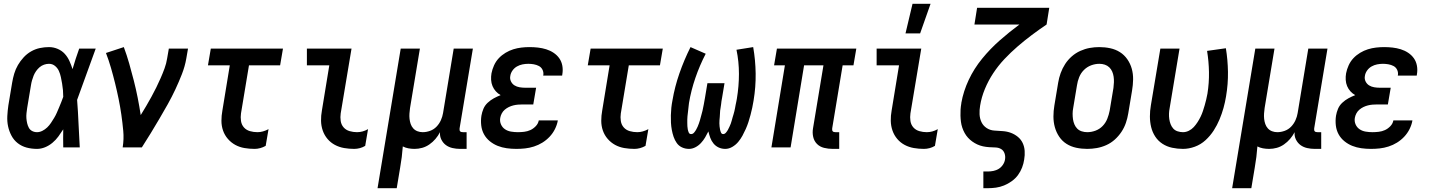

<svg xmlns="http://www.w3.org/2000/svg" viewBox="-20 -776 7540 1011"><path d="M175 8Q146 8 120 1Q94 -6 73.5 -22Q53 -38 40.5 -61.5Q28 -85 22.5 -111Q17 -137 18.5 -165Q20 -193 24 -221L44 -341Q48 -365 55 -388.5Q62 -412 74.5 -433.5Q87 -455 104.5 -474Q122 -493 144 -505.5Q166 -518 190 -523Q214 -528 238 -528Q262 -528 284 -518.5Q306 -509 321 -492.5Q336 -476 345.5 -455Q355 -434 362 -412Q370 -439 378.5 -466Q387 -493 397 -520H484Q459 -453 435 -385Q411 -317 386 -250Q391 -188 393.5 -125.5Q396 -63 400 0H313Q313 -24 312.5 -47.5Q312 -71 313 -95Q301 -76 287.5 -57.5Q274 -39 256 -24Q238 -9 217 -0.5Q196 8 175 8ZM175 -80Q189 -80 203 -87Q217 -94 228.5 -105Q240 -116 248.5 -129Q257 -142 265 -155Q273 -168 279 -182Q285 -196 291 -210Q297 -224 302.5 -238Q308 -252 313 -266Q313 -284 311.5 -301.5Q310 -319 307 -336Q304 -353 300.5 -370Q297 -387 290 -402.5Q283 -418 269.5 -429Q256 -440 238 -440Q225 -440 212 -435.5Q199 -431 188.5 -422Q178 -413 170 -401.5Q162 -390 157 -377.5Q152 -365 148.5 -352.5Q145 -340 143 -327L123 -207Q121 -194 119.5 -180Q118 -166 119 -153Q120 -140 123 -127Q126 -114 132 -103Q138 -92 149.5 -86Q161 -80 175 -80Z M626 0Q633 -44 629 -87Q625 -130 619 -172Q613 -214 604.5 -255.5Q596 -297 586 -337.5Q576 -378 564.5 -418Q553 -458 538 -497L632 -528Q648 -485 660.5 -441Q673 -397 684.5 -352Q696 -307 705 -261.5Q714 -216 721 -170Q736 -194 750 -218Q764 -242 777.5 -266.5Q791 -291 803 -315.5Q815 -340 826 -365Q837 -390 846.5 -416Q856 -442 860 -468L869 -520H970L961 -468Q954 -427 938 -386Q922 -345 903.5 -305.5Q885 -266 863.5 -227.5Q842 -189 819.5 -151Q797 -113 774 -75Q751 -37 727 0Z M1321 8Q1293 8 1267 3.5Q1241 -1 1219 -13Q1197 -25 1180 -44.5Q1163 -64 1154.5 -88.5Q1146 -113 1146 -140Q1146 -167 1151 -194L1190 -432H1075L1090 -520H1470L1455 -432H1291L1249 -179Q1246 -159 1249 -139Q1252 -119 1264.5 -105Q1277 -91 1296 -85.5Q1315 -80 1336 -80Q1350 -80 1364.5 -84Q1379 -88 1394 -96L1379 -8Q1365 0 1350 4Q1335 8 1321 8Z M1845 8Q1818 8 1792 3.5Q1766 -1 1743.5 -13Q1721 -25 1704.5 -44.5Q1688 -64 1679.5 -88.5Q1671 -113 1670.5 -140Q1670 -167 1675 -194L1714 -432H1596V-520H1831L1774 -179Q1771 -159 1774 -139Q1777 -119 1789.5 -105Q1802 -91 1821 -85.5Q1840 -80 1860 -80Q1875 -80 1889.5 -84Q1904 -88 1918 -96L1903 -8Q1890 0 1875 4Q1860 8 1845 8Z M1968 215 2090 -520H2191L2139 -207Q2137 -193 2136 -178.5Q2135 -164 2136.5 -150Q2138 -136 2142.5 -123Q2147 -110 2156 -100Q2165 -90 2178 -85Q2191 -80 2206 -80Q2225 -80 2244.5 -87Q2264 -94 2278.5 -109Q2293 -124 2301.5 -143Q2310 -162 2313 -181L2369 -520H2470L2400 -100Q2400 -96 2400 -92Q2400 -88 2402.5 -85Q2405 -82 2409 -81Q2413 -80 2418 -80H2437V8H2403Q2382 8 2362.5 3.5Q2343 -1 2328 -12Q2313 -23 2304 -41Q2295 -59 2297 -80Q2287 -61 2273 -44.5Q2259 -28 2241 -15.5Q2223 -3 2203 2.5Q2183 8 2163 8Q2146 8 2130 5Q2114 2 2101 -5Q2099 23 2095.5 51Q2092 79 2087 107L2069 215Z M2699 8Q2673 8 2648 4.5Q2623 1 2600.5 -8Q2578 -17 2559 -32.5Q2540 -48 2528.5 -69Q2517 -90 2514 -115.5Q2511 -141 2515 -167Q2518 -185 2525.5 -203Q2533 -221 2548 -235Q2563 -249 2580.5 -258.5Q2598 -268 2616 -275Q2602 -283 2591 -295Q2580 -307 2573.5 -322.5Q2567 -338 2566 -355.5Q2565 -373 2568 -390Q2572 -411 2581.5 -432Q2591 -453 2606.5 -469.5Q2622 -486 2642 -498Q2662 -510 2683 -516.5Q2704 -523 2725.5 -525.5Q2747 -528 2768 -528Q2791 -528 2813 -525.5Q2835 -523 2856 -516.5Q2877 -510 2895 -498Q2913 -486 2925 -469Q2937 -452 2941 -430Q2945 -408 2941 -385L2940 -378H2840L2841 -381Q2843 -396 2836.5 -409Q2830 -422 2817.5 -428.5Q2805 -435 2790.5 -437.5Q2776 -440 2762 -440Q2747 -440 2731.5 -437Q2716 -434 2702 -426Q2688 -418 2678.5 -404.5Q2669 -391 2667 -376Q2664 -361 2670.5 -347.5Q2677 -334 2689 -326.5Q2701 -319 2716 -316.5Q2731 -314 2746 -314H2803L2788 -226H2731Q2719 -226 2707 -225Q2695 -224 2683 -221Q2671 -218 2659.5 -212.5Q2648 -207 2638 -198.5Q2628 -190 2622 -178.5Q2616 -167 2614 -155Q2611 -137 2618 -121Q2625 -105 2639 -95.5Q2653 -86 2671 -83Q2689 -80 2707 -80Q2723 -80 2740 -82Q2757 -84 2772.5 -91Q2788 -98 2801 -111.5Q2814 -125 2817 -142H2917V-140Q2913 -118 2902 -96Q2891 -74 2874 -56Q2857 -38 2836 -25Q2815 -12 2791.5 -4.5Q2768 3 2745 5.5Q2722 8 2699 8Z M3321 8Q3293 8 3267 3.5Q3241 -1 3219 -13Q3197 -25 3180 -44.5Q3163 -64 3154.5 -88.5Q3146 -113 3146 -140Q3146 -167 3151 -194L3190 -432H3075L3090 -520H3470L3455 -432H3291L3249 -179Q3246 -159 3249 -139Q3252 -119 3264.5 -105Q3277 -91 3296 -85.5Q3315 -80 3336 -80Q3350 -80 3364.5 -84Q3379 -88 3394 -96L3379 -8Q3365 0 3350 4Q3335 8 3321 8Z M3608 8Q3588 8 3571 0Q3554 -8 3543.5 -23Q3533 -38 3527 -55.5Q3521 -73 3517.5 -92Q3514 -111 3513 -130Q3512 -149 3512.5 -169Q3513 -189 3515 -208.5Q3517 -228 3521 -248Q3533 -319 3557.5 -389.5Q3582 -460 3616 -528L3696 -493Q3664 -431 3641.5 -365.5Q3619 -300 3608 -234Q3607 -226 3606 -217Q3605 -208 3604 -199Q3603 -190 3602 -181.5Q3601 -173 3600 -164Q3599 -155 3599 -146.5Q3599 -138 3599 -129Q3599 -120 3599.5 -111.5Q3600 -103 3601.5 -95Q3603 -87 3606.5 -78.5Q3610 -70 3619 -70Q3628 -70 3634.5 -77.5Q3641 -85 3645.5 -93Q3650 -101 3653.5 -109Q3657 -117 3660 -125.5Q3663 -134 3665.5 -142.5Q3668 -151 3670 -159Q3672 -167 3674.5 -175.5Q3677 -184 3679 -192.5Q3681 -201 3682.5 -209.5Q3684 -218 3686 -226.5Q3688 -235 3689 -243.5Q3690 -252 3692 -260L3705 -338H3795L3782 -260Q3780 -252 3779 -243.5Q3778 -235 3777 -226.5Q3776 -218 3774.5 -209.5Q3773 -201 3772 -193Q3771 -185 3771 -176.5Q3771 -168 3770 -159.5Q3769 -151 3768.5 -143Q3768 -135 3768 -126.5Q3768 -118 3769 -110Q3770 -102 3771.5 -94Q3773 -86 3776.5 -78Q3780 -70 3788 -70Q3796 -70 3802.5 -77.5Q3809 -85 3813 -92.5Q3817 -100 3821 -108.5Q3825 -117 3828 -125Q3831 -133 3833 -141Q3835 -149 3837.5 -157.5Q3840 -166 3842.5 -174Q3845 -182 3847 -190.5Q3849 -199 3850.5 -207Q3852 -215 3853.5 -223.5Q3855 -232 3857 -240Q3859 -248 3860 -256Q3871 -322 3871 -387Q3871 -452 3858 -514L3946 -528Q3958 -460 3959 -389Q3960 -318 3948 -246Q3945 -227 3941 -208.5Q3937 -190 3932 -171Q3927 -152 3921 -133.5Q3915 -115 3907 -97Q3899 -79 3889.5 -61.5Q3880 -44 3867 -28.5Q3854 -13 3836 -2.5Q3818 8 3799 8Q3780 8 3764 0.5Q3748 -7 3737 -20.5Q3726 -34 3720 -50.5Q3714 -67 3710 -84Q3702 -68 3693 -52.5Q3684 -37 3671 -23Q3658 -9 3641.5 -0.5Q3625 8 3608 8Z M4399 8H4365Q4341 8 4319 2.5Q4297 -3 4282 -18Q4267 -33 4262 -55Q4257 -77 4261 -100L4316 -432H4214L4143 0H4042L4113 -432H4056L4071 -520H4489L4474 -432H4417L4362 -100Q4362 -96 4362 -92Q4362 -88 4364.5 -85Q4367 -82 4371 -81Q4375 -80 4380 -80H4399Z M4845 8Q4818 8 4792 3.5Q4766 -1 4743.5 -13Q4721 -25 4704.5 -44.5Q4688 -64 4679.5 -88.5Q4671 -113 4670.5 -140Q4670 -167 4675 -194L4714 -432H4596V-520H4831L4774 -179Q4771 -159 4774 -139Q4777 -119 4789.5 -105Q4802 -91 4821 -85.5Q4840 -80 4860 -80Q4875 -80 4889.5 -84Q4904 -88 4918 -96L4903 -8Q4890 0 4875 4Q4860 8 4845 8ZM4748 -600 4785 -756H4880L4825 -600Z M5158 215V127H5182Q5196 127 5211 124Q5226 121 5239 113Q5252 105 5261 91.5Q5270 78 5272 64Q5275 47 5269.5 31.5Q5264 16 5251 8.5Q5238 1 5221.5 0.5Q5205 0 5188.5 -1Q5172 -2 5156 -5.5Q5140 -9 5126 -15.5Q5112 -22 5099.5 -31Q5087 -40 5077 -51Q5067 -62 5059.5 -75.5Q5052 -89 5047 -104Q5042 -119 5040 -134.5Q5038 -150 5037.5 -166.5Q5037 -183 5038 -199Q5039 -215 5042 -232V-234Q5053 -296 5081 -355.5Q5109 -415 5151.5 -467Q5194 -519 5244 -563Q5294 -607 5348 -647H5111L5125 -735H5505L5491 -647Q5451 -620 5413 -591.5Q5375 -563 5338.5 -531.5Q5302 -500 5269 -465Q5236 -430 5210 -390.5Q5184 -351 5166 -307.5Q5148 -264 5141 -220Q5137 -197 5138 -174.5Q5139 -152 5148 -133Q5157 -114 5175 -102Q5193 -90 5215.5 -88.5Q5238 -87 5260.5 -85.5Q5283 -84 5303 -76.5Q5323 -69 5339.5 -55.5Q5356 -42 5365 -23Q5374 -4 5375.5 18.5Q5377 41 5373 64Q5370 85 5362 106Q5354 127 5340.5 145.5Q5327 164 5307.5 178Q5288 192 5267 200.5Q5246 209 5224.5 212Q5203 215 5181 215Z M5705 8Q5675 8 5647 2Q5619 -4 5596 -18.5Q5573 -33 5557.5 -56Q5542 -79 5534.5 -106Q5527 -133 5527 -162.5Q5527 -192 5532 -221L5552 -341Q5556 -366 5565 -391Q5574 -416 5588.5 -438.5Q5603 -461 5623.5 -479Q5644 -497 5668.5 -508Q5693 -519 5718 -523.5Q5743 -528 5768 -528Q5798 -528 5826 -522Q5854 -516 5877 -501.5Q5900 -487 5916 -464Q5932 -441 5939.5 -414Q5947 -387 5946.5 -357.5Q5946 -328 5941 -299L5921 -179Q5917 -154 5908.5 -129Q5900 -104 5885 -81.5Q5870 -59 5850 -41Q5830 -23 5805.5 -12Q5781 -1 5755.5 3.5Q5730 8 5705 8ZM5705 -80Q5727 -80 5748.5 -88Q5770 -96 5786 -112.5Q5802 -129 5810.5 -150.5Q5819 -172 5823 -193L5843 -313Q5845 -328 5845.5 -343Q5846 -358 5844 -372Q5842 -386 5836.5 -399Q5831 -412 5821 -421.5Q5811 -431 5797.5 -435.5Q5784 -440 5769 -440Q5747 -440 5725.5 -432Q5704 -424 5687.5 -407.5Q5671 -391 5662.5 -369.5Q5654 -348 5651 -327L5631 -207Q5628 -192 5628 -177Q5628 -162 5630 -148Q5632 -134 5637.5 -121Q5643 -108 5652.5 -98.5Q5662 -89 5676 -84.5Q5690 -80 5705 -80Z M6209 8Q6180 8 6152 2Q6124 -4 6101 -19Q6078 -34 6063 -57Q6048 -80 6041.5 -107Q6035 -134 6035 -163Q6035 -192 6040 -221L6090 -520H6191L6139 -207Q6136 -192 6135.5 -177.5Q6135 -163 6137 -149Q6139 -135 6144 -122Q6149 -109 6158 -99Q6167 -89 6181 -84.5Q6195 -80 6209 -80Q6225 -80 6240 -87.5Q6255 -95 6266 -107Q6277 -119 6286 -133Q6295 -147 6302 -161.5Q6309 -176 6314 -191Q6319 -206 6323.5 -221.5Q6328 -237 6331.5 -252Q6335 -267 6338 -283Q6347 -340 6346 -396.5Q6345 -453 6336 -508L6435 -522Q6445 -461 6446 -397.5Q6447 -334 6436 -269Q6431 -238 6422.5 -207.5Q6414 -177 6401.5 -147Q6389 -117 6371 -89Q6353 -61 6328 -38Q6303 -15 6271.5 -3.5Q6240 8 6209 8Z M6468 215 6590 -520H6691L6639 -207Q6637 -193 6636 -178.5Q6635 -164 6636.5 -150Q6638 -136 6642.5 -123Q6647 -110 6656 -100Q6665 -90 6678 -85Q6691 -80 6706 -80Q6725 -80 6744.5 -87Q6764 -94 6778.5 -109Q6793 -124 6801.5 -143Q6810 -162 6813 -181L6869 -520H6970L6900 -100Q6900 -96 6900 -92Q6900 -88 6902.5 -85Q6905 -82 6909 -81Q6913 -80 6918 -80H6937V8H6903Q6882 8 6862.5 3.5Q6843 -1 6828 -12Q6813 -23 6804 -41Q6795 -59 6797 -80Q6787 -61 6773 -44.5Q6759 -28 6741 -15.5Q6723 -3 6703 2.5Q6683 8 6663 8Q6646 8 6630 5Q6614 2 6601 -5Q6599 23 6595.5 51Q6592 79 6587 107L6569 215Z M7199 8Q7173 8 7148 4.5Q7123 1 7100.5 -8Q7078 -17 7059 -32.5Q7040 -48 7028.5 -69Q7017 -90 7014 -115.5Q7011 -141 7015 -167Q7018 -185 7025.5 -203Q7033 -221 7048 -235Q7063 -249 7080.5 -258.5Q7098 -268 7116 -275Q7102 -283 7091 -295Q7080 -307 7073.5 -322.5Q7067 -338 7066 -355.5Q7065 -373 7068 -390Q7072 -411 7081.5 -432Q7091 -453 7106.5 -469.5Q7122 -486 7142 -498Q7162 -510 7183 -516.5Q7204 -523 7225.5 -525.5Q7247 -528 7268 -528Q7291 -528 7313 -525.5Q7335 -523 7356 -516.5Q7377 -510 7395 -498Q7413 -486 7425 -469Q7437 -452 7441 -430Q7445 -408 7441 -385L7440 -378H7340L7341 -381Q7343 -396 7336.5 -409Q7330 -422 7317.5 -428.5Q7305 -435 7290.5 -437.5Q7276 -440 7262 -440Q7247 -440 7231.5 -437Q7216 -434 7202 -426Q7188 -418 7178.5 -404.5Q7169 -391 7167 -376Q7164 -361 7170.5 -347.5Q7177 -334 7189 -326.5Q7201 -319 7216 -316.5Q7231 -314 7246 -314H7303L7288 -226H7231Q7219 -226 7207 -225Q7195 -224 7183 -221Q7171 -218 7159.5 -212.5Q7148 -207 7138 -198.5Q7128 -190 7122 -178.5Q7116 -167 7114 -155Q7111 -137 7118 -121Q7125 -105 7139 -95.5Q7153 -86 7171 -83Q7189 -80 7207 -80Q7223 -80 7240 -82Q7257 -84 7272.5 -91Q7288 -98 7301 -111.5Q7314 -125 7317 -142H7417V-140Q7413 -118 7402 -96Q7391 -74 7374 -56Q7357 -38 7336 -25Q7315 -12 7291.5 -4.5Q7268 3 7245 5.5Q7222 8 7199 8Z"/></svg>

Font: Iosevka Term Curly SmBd Obl
Style: Regular
Weight: 600
Italic angle: -9°
Designer: Belleve Invis
Foundry: Belleve Invis
Version: Version 32.3.0